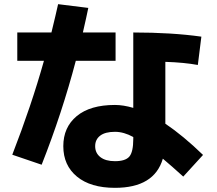

<svg xmlns="http://www.w3.org/2000/svg" viewBox="-20 -839 1040 922"><path d="M930 -527Q865 -539 774 -542V-245Q860 -187 955 -95L860 9Q806 -40 762 -77Q721 63 532 63Q415 63 349.5 9Q284 -45 284 -137Q284 -228 348.5 -281.5Q413 -335 532 -335Q572 -335 620 -321V-683Q805 -683 947 -663ZM63 -547V-683H227Q249 -773 259 -819L404 -801Q396 -761 378 -683H535V-547H344Q278 -296 180 -48L39 -96Q131 -333 191 -547ZM620 -181Q575 -206 532 -206Q485 -206 461 -187.5Q437 -169 437 -137Q437 -104 462 -84.5Q487 -65 532 -65Q582 -65 601 -87Q620 -109 620 -172Z"/></svg>

Font: Mplus 1p ExtraBold
Style: Regular
Weight: 800
Version: Version 1.061